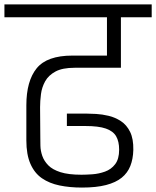

<svg xmlns="http://www.w3.org/2000/svg" viewBox="-56 -860 705 867"><path d="M314 -13Q259 -13 213 -22.5Q167 -32 133.5 -55Q100 -78 81.5 -120Q63 -162 63 -226V-384Q63 -494 109.5 -551.5Q156 -609 271 -609H427V-782H-36V-840H629V-782H490V-554H281Q226 -554 194.5 -537Q163 -520 148 -493Q133 -466 129 -435Q125 -404 125 -376L126 -244Q126 -225 126.5 -202Q127 -179 135 -156Q143 -133 162 -113.5Q181 -94 217 -82.5Q253 -71 312 -71Q332 -71 361 -73Q390 -75 418 -85Q446 -95 464 -118.5Q482 -142 482 -184Q482 -221 468.5 -244.5Q455 -268 422 -279.5Q389 -291 329 -291H246V-347Q267 -347 278 -347Q289 -347 301 -347Q313 -347 335 -347Q351 -347 378 -345.5Q405 -344 434.5 -337Q464 -330 490 -313Q516 -296 531.5 -264.5Q547 -233 546 -183Q545 -142 532.5 -110.5Q520 -79 493.5 -57.5Q467 -36 423 -24.5Q379 -13 314 -13Z"/></svg>

Font: Matangi
Style: Regular
Weight: 400
Designer: Prashant Pant
Foundry: The Graphic Ant
Version: Version 3.002